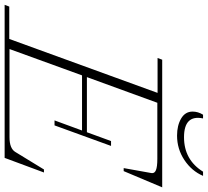

<svg xmlns="http://www.w3.org/2000/svg" viewBox="-88 -822 875 808"><g transform="rotate(90 349.0 -417.5)"><path d="M515.1 -725.6Q472.7 -725.6 443.4 -742.7Q414.1 -759.8 414.1 -791Q414.1 -814 427.2 -835H442.9Q426.3 -754.9 522 -754.9Q617.2 -754.9 667 -835H684.6Q664.1 -787.1 617.7 -756.3Q571.3 -725.6 515.1 -725.6ZM-35.2 0 -27.8 -19.5H108.4L335.4 -643.6H188.5L195.8 -663.1H732.9L664.6 -501H651.9L672.9 -618.2Q674.8 -630.9 660.6 -636.7Q646.5 -642.6 612.8 -642.6H377L269 -346.2H501L538.1 -447.8H558.6L472.2 -210H451.2L493.7 -325.7H261.7L150.9 -20.5H522Q569.3 -20.5 584 -44.9L657.7 -165.5H670.4L608.9 0Z"/></g></svg>

Font: Elstob ExtraLight
Style: Italic
Weight: 200
Italic angle: -20°
Designer: Peter S. Baker
Version: Version 1.015